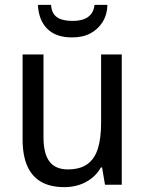

<svg xmlns="http://www.w3.org/2000/svg" viewBox="-20 -760 599 790"><path d="M481 -536V0H412L400 -71H395Q380 -44 356.5 -26Q333 -8 305 1Q277 10 245 10Q187 10 149 -12Q111 -34 92 -77.5Q73 -121 73 -186V-536H159V-195Q159 -128 183.5 -95.5Q208 -63 259 -63Q310 -63 340 -85Q370 -107 383 -149.5Q396 -192 396 -255V-536ZM422 -740Q421 -700 402.5 -670Q384 -640 352.5 -623Q321 -606 277 -606Q210 -606 174.5 -641.5Q139 -677 136 -740H190Q192 -714 203 -700Q214 -686 233.5 -680Q253 -674 279 -674Q303 -674 322 -680Q341 -686 353.5 -700.5Q366 -715 369 -740Z"/></svg>

Font: Noto Sans Thai SemiCondensed
Style: Regular
Weight: 400
Width: 4
Designer: Monotype Design Team
Foundry: Monotype Imaging Inc.
Version: Version 2.001